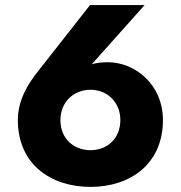

<svg xmlns="http://www.w3.org/2000/svg" viewBox="-20 -717 709 753"><path d="M333 -697 131 -440C86 -384 50 -321 50 -246C50 -74 178 16 335 16C491 16 619 -74 619 -246C619 -387 508 -473 403 -473C378 -473 357 -470 340 -465L547 -697ZM217 -246C217 -316 268 -365 335 -365C401 -365 452 -316 452 -246C452 -174 401 -128 335 -128C268 -128 217 -174 217 -246Z"/></svg>

Font: Jost
Style: Bold
Weight: 700
Version: Version 3.710